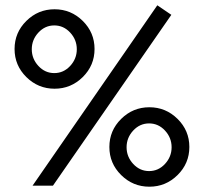

<svg xmlns="http://www.w3.org/2000/svg" viewBox="-20 -702 770 725"><path d="M79.5 -411Q35 -455 35 -517Q35 -579 79.5 -623Q124 -667 186 -667Q248 -667 292.5 -623Q337 -579 337 -517Q337 -455 292.5 -411Q248 -367 186 -367Q124 -367 79.5 -411ZM125 -579Q100 -552 100 -516Q100 -480 125 -453Q150 -426 185 -426Q220 -426 245 -453Q270 -480 270 -516Q270 -552 245 -579Q220 -606 185 -606Q150 -606 125 -579ZM103 -1 574 -682 627 -646 180 -1ZM437.5 -41Q393 -85 393 -147Q393 -209 437.5 -253Q482 -297 544 -297Q606 -297 650.5 -253Q695 -209 695 -147Q695 -85 650.5 -41Q606 3 544 3Q482 3 437.5 -41ZM483 -209Q458 -182 458 -146Q458 -110 483 -83Q508 -56 543 -56Q578 -56 603 -83Q628 -110 628 -146Q628 -182 603 -209Q578 -236 543 -236Q508 -236 483 -209Z"/></svg>

Font: Rufina
Style: Bold
Weight: 700
Designer: Martin Sommaruga
Foundry: Martin Sommaruga
Version: Version 1.001